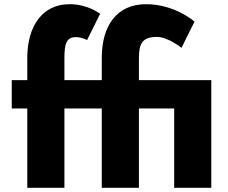

<svg xmlns="http://www.w3.org/2000/svg" viewBox="-20 -895 1087 915"><path d="M810 0H987V-513H642V-617C642 -688 658 -719 728 -719C781 -719 845 -667 845 -667L907 -792C907 -792 814 -875 676 -875C536 -875 466 -772 465 -622V-513H287V-617C287 -688 297 -718 342 -718C371 -718 395 -704 395 -704L457 -829C457 -829 401 -875 311 -875C183 -875 111 -772 110 -622V-513H36V-378H110V0H287V-378H465V0H642V-378H810Z"/></svg>

Font: Hussar Techniczny
Style: Bold 
Weight: 700
Foundry: Cannot Into Space Fonts
Version: Version 0.77